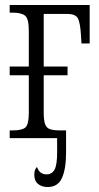

<svg xmlns="http://www.w3.org/2000/svg" viewBox="-20 -556 398 773"><path d="M19 0V-31H31Q69 -31 82.5 -43Q96 -55 96 -103V-253H19V-288H96V-432Q96 -480 81.5 -492.5Q67 -505 31 -505H19V-536H341V-381H308L306 -414Q303 -466 293 -483Q283 -500 251 -500H156V-288H252V-253H156V-103Q156 -70 162 -55Q168 -40 182.5 -35.5Q197 -31 222 -31H246V58Q246 124 229.5 160.5Q213 197 172 197Q148 197 133 184.5Q118 172 118 147Q118 136 121 128.5Q124 121 129 116Q139 146 167 146Q189 146 199.5 127Q210 108 210 59V0Z"/></svg>

Font: Noto Serif ExtraCondensed Light
Style: Regular
Weight: 300
Width: 2
Designer: Monotype Design Team
Foundry: Monotype Imaging Inc.
Version: Version 2.014; ttfautohint (v1.8.4.7-5d5b)